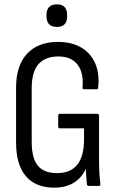

<svg xmlns="http://www.w3.org/2000/svg" viewBox="-20 -856 541 884"><path d="M230 8Q144 8 99 -45Q54 -98 54 -199V-453Q54 -554 104.5 -608.5Q155 -663 247 -663Q310 -663 353.5 -637.5Q397 -612 418 -565Q439 -518 432 -453Q432 -445 424 -445H368Q358 -445 360 -453Q366 -521 337 -558.5Q308 -596 249 -596Q188 -596 157 -560.5Q126 -525 126 -451V-202Q126 -128 154 -93.5Q182 -59 243 -59Q305 -59 336 -98Q367 -137 367 -215V-265H256Q248 -265 248 -274V-322Q248 -332 256 -332H428Q436 -332 436 -322V-127Q436 -87 437.5 -61Q439 -35 442 -10Q444 0 435 0H389Q381 0 380 -8Q379 -21 377.5 -37.5Q376 -54 375 -77H374Q362 -50 341.5 -31Q321 -12 293 -2Q265 8 230 8ZM242 -732Q218 -732 206 -744.5Q194 -757 194 -779V-788Q194 -811 206 -823.5Q218 -836 242 -836Q266 -836 277.5 -823.5Q289 -811 289 -788V-779Q289 -757 277.5 -744.5Q266 -732 242 -732Z"/></svg>

Font: Sofia Sans Condensed
Style: Regular
Weight: 400
Designer: Botio Nikoltchev, Ani Petrova
Foundry: lettersoup
Version: Version 4.100